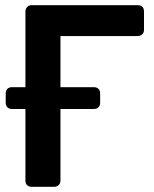

<svg xmlns="http://www.w3.org/2000/svg" viewBox="-20 -720 595 740"><path d="M102 0Q91 0 84.5 -6.5Q78 -13 78 -24V-300H26Q15 -300 8.5 -306.5Q2 -313 2 -324V-360Q2 -371 8.5 -377.5Q15 -384 26 -384H78V-675Q78 -686 84.5 -693Q91 -700 102 -700H510Q535 -700 535 -675V-605Q535 -594 528 -587.5Q521 -581 510 -581H213V-384H342Q353 -384 359.5 -377.5Q366 -371 366 -360V-324Q366 -313 359.5 -306.5Q353 -300 342 -300H213V-24Q213 -13 206 -6.5Q199 0 188 0Z"/></svg>

Font: Fz Rubik Med
Style: Regular
Weight: 500
Designer: Hubert and Fischer
Foundry: Hubert and Fischer
Version: Vit hóa bi FontZin.com